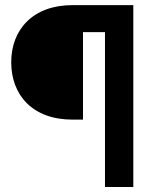

<svg xmlns="http://www.w3.org/2000/svg" viewBox="-20 -748 610 768"><path d="M399.9 0H513.2V-727.5H270C111.3 -727.5 24.9 -629.4 24.9 -499C24.9 -366.7 111.3 -269.5 270 -269.5H312V-619.6H399.9Z"/></svg>

Font: Raveo Display Display SemiBold
Style: Regular
Weight: 600
Designer: Jakub Foglar, Rasmus Andersson (Inter)
Foundry: Jakubfoglar.com
Version: Version 1.100;Glyphs 3.2.3 (3260)